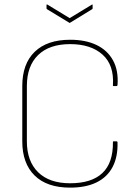

<svg xmlns="http://www.w3.org/2000/svg" viewBox="-20 -848 635 879"><path d="M301 11Q195 11 138.5 -44.5Q82 -100 82 -201V-454Q82 -556 139 -611Q196 -666 301 -666Q372 -666 422 -642Q472 -618 497.5 -571.5Q523 -525 518 -458Q517 -457 516.5 -455.5Q516 -454 514 -454H500Q496 -454 497 -458Q503 -550 449.5 -598Q396 -646 301 -646Q206 -646 154.5 -596Q103 -546 103 -454V-201Q103 -110 154.5 -59.5Q206 -9 301 -9Q399 -9 448.5 -55.5Q498 -102 497 -197Q496 -201 500 -201H514Q517 -201 518 -197Q520 -130 495.5 -83.5Q471 -37 422 -13Q373 11 301 11ZM297 -744 195 -806Q193 -807 193 -810V-825Q193 -829 197 -827L299 -765L401 -827Q404 -829 404 -825V-810Q404 -807 402 -806L301 -744Q299 -742 297 -744Z"/></svg>

Font: Sofia Sans Semi Condensed Thin
Style: Regular
Weight: 250
Version: Version 4.100